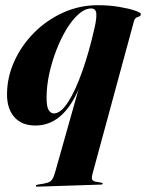

<svg xmlns="http://www.w3.org/2000/svg" viewBox="-20 -473 562 738"><path d="M124 244.5Q118 244.5 118 241.5Q118 237.5 125.5 236.5Q151.5 233 163.8 229Q176 225 182 214.5Q188 204 194 181.5L281.5 -128.5Q221.5 9.5 116 9.5Q64 9.5 35.5 -22.5Q7 -54.5 7 -110Q7 -175.5 34.8 -237Q62.5 -298.5 111 -347.2Q159.5 -396 222.5 -424.5Q285.5 -453 356 -453Q399 -453 436.8 -446.8Q474.5 -440.5 498 -432.5Q521.5 -424.5 521.5 -419Q521.5 -410.5 510 -407.8Q498.5 -405 495 -392L337.5 188Q331.5 208.5 333.8 215.8Q336 223 348.5 225.5L367 228.5Q375 230 375 233Q375 236.5 367.5 236.5ZM159 -98Q159 -63 167 -50Q175 -37 187 -37Q213.5 -37 241.8 -80.8Q270 -124.5 296.2 -198.8Q322.5 -273 343 -364Q351.5 -400 350.2 -420.2Q349 -440.5 330.5 -440.5Q307 -440.5 282.8 -419.2Q258.5 -398 236.2 -361.8Q214 -325.5 196.8 -280.8Q179.5 -236 169.2 -188.8Q159 -141.5 159 -98Z"/></svg>

Font: Fraunces 144pt S000
Style: Bold Italic
Weight: 700
Italic angle: -16°
Version: Version 1.000; ttfautohint (v1.8.3)